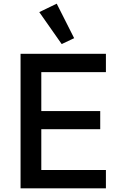

<svg xmlns="http://www.w3.org/2000/svg" viewBox="-20 -1026 661 1046"><path d="M384 -818 316 -786 194 -960 289 -1006ZM557 -100V0H92V-733H557V-633H205V-421H526V-322H205V-100Z"/></svg>

Font: IBM Plex Sans JP Medm
Style: Regular
Weight: 500
Designer: Mike Abbink; Paul van der Laan; Pieter van Rosmalen; Wujin Sim; Yejin Wi; Jinhee Kim; Boomi Park; Yona Kim; Kichan Ma
Foundry: Sandoll Inc.
Version: Version 1.002